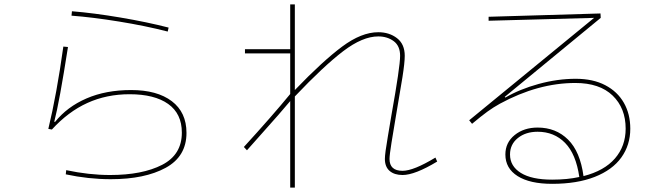

<svg xmlns="http://www.w3.org/2000/svg" viewBox="-20 -815 3020 870"><path d="M740 -672Q639 -698 518.5 -717.5Q398 -737 304 -744L306 -764Q405 -756 526 -735.5Q647 -715 744 -690ZM280 -44Q383 -22 479 -22Q625 -22 714.5 -68Q804 -114 804 -214Q804 -300 742 -344Q680 -388 567 -388Q463 -388 376 -348.5Q289 -309 215 -228L199 -231Q237 -388 267 -604L288 -602Q249 -352 226 -264L229 -262Q284 -331 372 -369Q460 -407 574 -407Q692 -407 758.5 -356.5Q825 -306 825 -213Q825 -106 730.5 -54.5Q636 -3 482 -3Q381 -3 278 -25Z M1961 -83Q1860 -22 1804 -22Q1767 -22 1745.5 -40.5Q1724 -59 1724 -95Q1724 -119 1737.5 -197Q1751 -275 1754 -295Q1793 -513 1793 -562Q1793 -607 1764 -628.5Q1735 -650 1694 -650Q1623 -650 1535 -583Q1447 -516 1316 -378V35H1295V-357Q1250 -303 1171 -215L1099 -134L1085 -149Q1212 -288 1295 -389V-573H1090V-592H1295V-795H1316V-407Q1443 -539 1530.5 -604Q1618 -669 1694 -669Q1744 -669 1779 -642Q1814 -615 1814 -562Q1814 -531 1803.5 -464.5Q1793 -398 1774 -289Q1763 -225 1754 -168.5Q1745 -112 1745 -95Q1745 -41 1804 -41Q1854 -41 1953 -101Z M2836 -232Q2836 -158 2795.5 -101.5Q2755 -45 2675 -13.5Q2595 18 2482 18Q2381 18 2325.5 -17Q2270 -52 2270 -115Q2270 -169 2312 -203Q2354 -237 2416 -237Q2499 -237 2554 -182.5Q2609 -128 2624 -17Q2718 -41 2766.5 -97Q2815 -153 2815 -232Q2815 -325 2756 -382Q2697 -439 2587 -439Q2418 -439 2245 -345Q2216 -329 2189 -309.5Q2162 -290 2119 -254L2106 -270L2672 -734L2194 -721V-739L2701 -754L2702 -734L2267 -376L2270 -373Q2335 -411 2420.5 -434.5Q2506 -458 2589 -458Q2667 -458 2722.5 -429Q2778 -400 2807 -349Q2836 -298 2836 -232ZM2482 -1Q2551 -1 2605 -13Q2590 -117 2540.5 -167.5Q2491 -218 2416 -218Q2362 -218 2326.5 -189.5Q2291 -161 2291 -115Q2291 -62 2340 -31.5Q2389 -1 2482 -1Z"/></svg>

Font: IBM Plex Sans JP Thin
Style: Regular
Weight: 100
Designer: Mike Abbink; Paul van der Laan; Pieter van Rosmalen; Wujin Sim; Yejin Wi; Jinhee Kim; Boomi Park; Yona Kim; Kichan Ma
Foundry: Sandoll Inc.
Version: Version 1.001